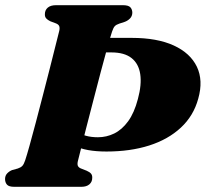

<svg xmlns="http://www.w3.org/2000/svg" viewBox="-20 -720 793 740"><path d="M280 -98.5Q277 -85 281.2 -78.8Q285.5 -72.5 295 -69.5L314 -62Q325.5 -57 330.8 -50.8Q336 -44.5 335.5 -34.5Q335.5 -19 324.5 -9.5Q313.5 0 293.5 0H35Q14 0 6.8 -8.5Q-0.5 -17 -0.5 -30Q-0.5 -43 7.5 -51.5Q15.5 -60 26.5 -64.5L48.5 -70.5Q60.5 -74.5 66.2 -80.8Q72 -87 77 -102Q83 -120 93.8 -158.5Q104.5 -197 117.8 -247.2Q131 -297.5 145 -351.5Q159 -405.5 171.8 -455.8Q184.5 -506 194.2 -544.8Q204 -583.5 208.5 -601.5Q211 -613 208 -619.8Q205 -626.5 194 -630.5L174 -638Q163.5 -643 158 -649.2Q152.5 -655.5 153 -665.5Q153 -681 164 -690.5Q175 -700 196 -700H453.5Q475 -700 482.5 -691.8Q490 -683.5 490 -670.5Q489.5 -657.5 481.2 -649Q473 -640.5 461.5 -636L440 -629Q428 -625 422.5 -619.2Q417 -613.5 412 -598.5Q405.5 -579 393.8 -537Q382 -495 367.8 -440.8Q353.5 -386.5 338.8 -329.5Q324 -272.5 311.2 -222.8Q298.5 -173 290.2 -139.2Q282 -105.5 280 -98.5ZM744 -339.5Q726 -273.5 677 -228Q628 -182.5 555 -159.2Q482 -136 390.5 -136Q350.5 -136 320.2 -141.5Q290 -147 266 -157.8Q242 -168.5 220 -184L244 -232Q259 -220.5 275.5 -211.2Q292 -202 312 -196.5Q332 -191 357.5 -191Q390.5 -191 420.2 -205.5Q450 -220 473.8 -252.5Q497.5 -285 511.5 -338.5Q526.5 -394 520.5 -434.2Q514.5 -474.5 487 -496.2Q459.5 -518 409 -518H310L328 -574H488Q585.5 -574 649.5 -544.8Q713.5 -515.5 738.8 -462.8Q764 -410 744 -339.5Z"/></svg>

Font: Fraunces ExtraBold
Style: Italic
Weight: 800
Italic angle: -16°
Version: Version 1.000;[b76b70a41]